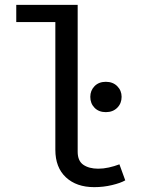

<svg xmlns="http://www.w3.org/2000/svg" viewBox="-20 -759 640 791"><path d="M496 -16Q477 -5 441.5 3.5Q406 12 368 12Q295 12 251.5 -28.5Q208 -69 208 -142V-668H47V-739H300V-134Q300 -96 323.5 -80Q347 -64 385 -64Q406 -64 428.5 -69Q451 -74 472 -82ZM481 -360Q481 -333 463 -315Q445 -297 416 -297Q387 -297 369.5 -315Q352 -333 352 -360Q352 -386 369.5 -404Q387 -422 416 -422Q445 -422 463 -404Q481 -386 481 -360Z"/></svg>

Font: Wlorlttqgufhjawjgtejqphaquk
Style: Regular
Weight: 400
Monospace: yes
Designer: Carrois Corporate & Edenspiekermann
Foundry: Carrois Corporate GbR & Edenspiekermann AG
Version: Version 2.001